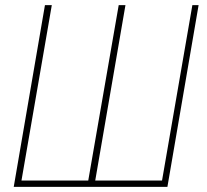

<svg xmlns="http://www.w3.org/2000/svg" viewBox="-20 -731 810 751"><path d="M155.8 -710.9H182.6L64 -24.9H325.2L444.3 -710.9H470.7L352.5 -24.9H613.8L732.4 -710.9H756.8L634.8 0H33.7Z"/></svg>

Font: Roboto Condensed Thin
Style: Italic
Weight: 250
Italic angle: -12°
Designer: Christian Robertson
Foundry: Google
Version: Version 3.008; 2023